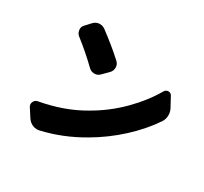

<svg xmlns="http://www.w3.org/2000/svg" viewBox="-159 -979 1318 1242"><g transform="rotate(30 500.0 -358.0)"><path d="M179.7 -618.2Q162.1 -632.8 160.2 -655.3Q159.2 -658.2 159.2 -661.1Q159.2 -680.7 173.8 -695.3L210 -734.4Q226.6 -752 251 -754.9Q254.9 -754.9 258.8 -754.9Q278.3 -754.9 295.9 -742.2Q393.6 -669.9 467.8 -601.6Q485.4 -585 485.4 -560.5Q485.4 -537.1 468.8 -519.5L424.8 -475.6Q409.2 -459 385.7 -459Q361.3 -459 344.7 -474.6Q267.6 -549.8 179.7 -618.2ZM260.7 37.1Q252 39.1 243.2 39.1Q226.6 39.1 210.9 32.2Q187.5 21.5 172.9 0L131.8 -63.5Q126 -73.2 126 -83Q126 -90.8 129.9 -98.6Q137.7 -117.2 158.2 -121.1Q338.9 -154.3 474.6 -234.4Q589.8 -299.8 681.6 -392.1Q773.4 -484.4 830.1 -583Q839.8 -598.6 857.4 -599.6Q857.4 -599.6 858.4 -599.6Q876 -599.6 884.8 -584L922.9 -513.7Q935.5 -491.2 935.5 -464.8Q935.5 -436.5 920.9 -414.1Q858.4 -320.3 765.1 -234.4Q671.9 -148.4 561.5 -84Q418 1 260.7 37.1Z"/></g></svg>

Font: Gen Jyuu Gothic Heavy
Style: Bold
Weight: 900
Designer: [Source Han Sans]
Ryoko NISHIZUKA  (kana & ideographs); Paul D. Hunt (Latin, Greek & Cyrillic); Wenlong ZHANG  (bopomofo
Version: Version 1.002.20150607